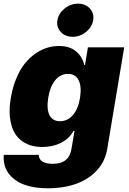

<svg xmlns="http://www.w3.org/2000/svg" viewBox="-26 -801 695 1037"><path d="M233 215.9Q112.6 215.9 50.1 166.2Q-12.4 116.5 -5.7 35.5H183.2Q185 83.8 259.9 83.8Q349.4 83.8 360.8 -1.4L376.4 -93.8H370.7Q348.7 -52.6 304 -29.8Q259.2 -7.1 203.1 -7.1Q167.3 -7.1 137.6 -16.5Q108 -25.9 83.8 -46.2Q59.7 -66.4 45.6 -97.7Q31.6 -128.9 27.2 -172.6Q22.7 -216.3 32.7 -272.7Q42.3 -330.3 62 -377.5Q81.7 -424.7 107.2 -456.7Q132.8 -488.6 163.9 -510.7Q195 -532.7 227.3 -542.6Q259.6 -552.6 292.6 -552.6Q349.8 -552.6 384.2 -524Q418.7 -495.4 429 -450.3H433.2L448.9 -545.5H644.9L554 -1.4Q543.7 67.1 499.8 116.5Q456 165.8 387.6 190.9Q319.2 215.9 233 215.9ZM298.3 -146.3Q339.1 -146.3 367.9 -179.9Q396.7 -213.4 406.2 -272.7Q415.8 -333.5 398.6 -367.7Q381.4 -402 340.9 -402Q300.4 -402 272.2 -367.7Q244 -333.5 234.4 -272.7Q224.8 -212 241.3 -179.2Q257.8 -146.3 298.3 -146.3ZM366.5 -602.3Q326.3 -602.3 302 -628.7Q277.7 -655.2 284.1 -691.8Q290.5 -729 323 -755.1Q355.5 -781.2 395.6 -781.2Q435.4 -781.2 459.3 -755.1Q483.3 -729 477.3 -691.8Q471.2 -654.8 438.7 -628.6Q406.2 -602.3 366.5 -602.3Z"/></svg>

Font: Karasuma Gothic
Style: Italic
Weight: 900
Italic angle: -9.39999°
Designer: Rasmus Andersson / Ryoko Nishizuka
Foundry: Genbu
Version: Version 1.00